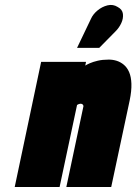

<svg xmlns="http://www.w3.org/2000/svg" viewBox="-20 -749 547 770"><path d="M444 -624Q458 -638 466.5 -656.5Q475 -675 473 -693Q471 -711 452 -721Q433 -733 411 -727.5Q389 -722 371 -707Q353 -692 345 -674L289 -557H378ZM314 -320 246 1H426L500 -346Q508 -385 507 -413Q506 -441 498 -459.5Q490 -478 477 -489Q464 -500 448.5 -505Q433 -510 416 -510Q391 -510 372 -505.5Q353 -501 340.5 -495.5Q328 -490 322 -486L325 -501H145L39 1H219L289 -328Q292 -330 294.5 -331Q297 -332 299.5 -332.5Q302 -333 304 -333Q307 -333 309 -332Q311 -331 312.5 -329Q314 -327 314.5 -325Q315 -323 314 -320Z"/></svg>

Font: Advent Pro Black
Style: Italic
Weight: 900
Italic angle: -12°
Version: Version 3.000